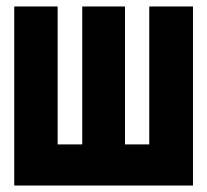

<svg xmlns="http://www.w3.org/2000/svg" viewBox="-20 -573 640 593"><path d="M576 0V-553H441V-127H366V-553H234V-127H158V-553H24V0Z"/></svg>

Font: Noto Sans Mono UI ExtraBold
Style: Regular
Weight: 800
Designer: Monotype Design team
Foundry: Monotype Imaging Inc.
Version: 1.000